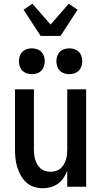

<svg xmlns="http://www.w3.org/2000/svg" viewBox="-20 -997 540 1025"><path d="M209 8Q185 8 161.5 0.5Q138 -7 120.5 -23Q103 -39 91 -60.5Q79 -82 72 -105Q65 -128 62.5 -152Q60 -176 60 -200V-520H161V-200Q161 -186 162.5 -172Q164 -158 168 -144.5Q172 -131 179.5 -118.5Q187 -106 197.5 -97Q208 -88 222 -84Q236 -80 250 -80Q264 -80 278 -84Q292 -88 302.5 -97Q313 -106 320.5 -118.5Q328 -131 332 -144.5Q336 -158 337.5 -172Q339 -186 339 -200V-520H440V0H339V-85Q331 -65 319 -47Q307 -29 289.5 -16.5Q272 -4 251 2Q230 8 209 8ZM350 -601Q336 -601 322.5 -605.5Q309 -610 299.5 -619.5Q290 -629 285.5 -642.5Q281 -656 281 -670Q281 -684 285.5 -697.5Q290 -711 299.5 -720.5Q309 -730 322.5 -734.5Q336 -739 350 -739Q364 -739 377.5 -734.5Q391 -730 400.5 -720.5Q410 -711 414.5 -697.5Q419 -684 419 -670Q419 -656 414.5 -642.5Q410 -629 400.5 -619.5Q391 -610 377.5 -605.5Q364 -601 350 -601ZM150 -601Q136 -601 122.5 -605.5Q109 -610 99.5 -619.5Q90 -629 85.5 -642.5Q81 -656 81 -670Q81 -684 85.5 -697.5Q90 -711 99.5 -720.5Q109 -730 122.5 -734.5Q136 -739 150 -739Q164 -739 177.5 -734.5Q191 -730 200.5 -720.5Q210 -711 214.5 -697.5Q219 -684 219 -670Q219 -656 214.5 -642.5Q210 -629 200.5 -619.5Q191 -610 177.5 -605.5Q164 -601 150 -601ZM197 -805 106 -945 153 -977 250 -866 347 -977 394 -945 303 -805Z"/></svg>

Font: Iosevka Curly Semibold
Style: Regular
Weight: 600
Monospace: yes
Designer: Belleve Invis
Foundry: Belleve Invis
Version: Version 22.1.2; ttfautohint (v1.8.4)